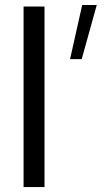

<svg xmlns="http://www.w3.org/2000/svg" viewBox="-20 -759 420 779"><path d="M311.5 -519H264.2L313.5 -738.8H372.6ZM160.6 0H75.7V-732.4H160.6Z"/></svg>

Font: Kumbh Sans
Style: Regular
Weight: 400
Version: Version 1.005